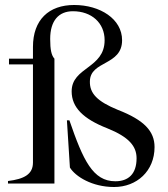

<svg xmlns="http://www.w3.org/2000/svg" viewBox="-20 -735 674 769"><path d="M12 -10V0H198V-500C186 -513 181 -536 181 -579C181 -652 215 -690 272 -690C347 -690 399 -643 399 -574C399 -460 267 -467 267 -369C267 -305 313 -259 410 -221C497 -186 527 -149 527 -101C527 -38 494 -9 442 -9C352 -9 313 -93 258 -253H248L260 -64C282 -28 349 14 437 14C528 14 599 -50 599 -146C599 -209 558 -254 452 -295C369 -329 339 -361 340 -409C341 -493 469 -471 469 -574C469 -659 381 -715 277 -715C176 -715 112 -656 112 -547V-500H16V-477H112V-84C112 -37 77 -18 12 -10Z"/></svg>

Font: Sprat Condesed
Style: Regular
Weight: 400
Width: 3
Designer: Ethan Nakache
Foundry: Collletttivo
Version: Version 2.000;Glyphs 3.2 (3217)